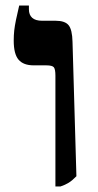

<svg xmlns="http://www.w3.org/2000/svg" viewBox="-20 -667 355 694"><path d="M180.3 7V-393.6Q180.3 -416.5 174.7 -423.7Q169.1 -430.8 146.9 -430.8H101.8Q64.4 -430.8 47 -451.4Q29.6 -471.9 29.6 -520.2Q29.6 -539.3 31.4 -556.3Q33.3 -573.3 37.7 -594.8Q42 -616.2 49.4 -647H84.5V-633Q84.5 -613.6 96.2 -602.8Q108 -592 132.3 -592H181.1Q214.7 -592 227.9 -576Q241.1 -560 242.1 -515.9L256.2 -30Q241.2 -14.5 228.5 -6.6Q215.8 1.3 198.7 7Z"/></svg>

Font: Noto Serif Hebrew
Style: Regular
Weight: 400
Designer: Monotype Design Team
Foundry: Monotype Imaging Inc.
Version: Version 2.003